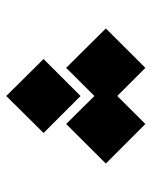

<svg xmlns="http://www.w3.org/2000/svg" viewBox="46 -958 494 626"><g transform="rotate(-90 293.0 -645.0)"><path d="M293 -629.4 172.4 -750 293 -871.6 413.6 -750ZM384.8 -418 255.9 -546.9 384.8 -676.3 513.2 -546.9ZM201.7 -418 72.8 -546.9 201.7 -676.3 330.1 -546.9Z"/></g></svg>

Font: Cascadia Mono
Style: Regular
Weight: 400
Monospace: yes
Designer: Aaron Bell
Foundry: Saja Typeworks
Version: Version 2404.023